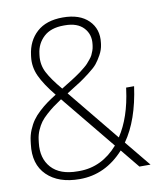

<svg xmlns="http://www.w3.org/2000/svg" viewBox="-88 -864 825 947"><g transform="rotate(-10 325.0 -390.0)"><path d="M235.8 9.8Q129.4 9.8 71.8 -46.6Q14.2 -103 26.9 -202.1L28.8 -217.8Q32.2 -246.1 43 -271.7Q53.7 -297.4 67.6 -317.1Q81.5 -336.9 102.8 -356.4Q124 -376 143.6 -390.1Q163.1 -404.3 189.9 -420.9Q139.6 -482.4 118.2 -529.3Q96.7 -576.2 103 -626L104 -633.8Q112.8 -704.6 159.9 -747.3Q207 -790 290 -790Q374.5 -790 418.7 -746.1Q462.9 -702.1 454.1 -633.8L453.1 -626Q449.7 -600.1 436 -575.4Q422.4 -550.8 409.4 -534.7Q396.5 -518.6 365 -494.6Q333.5 -470.7 319.6 -461.7Q305.7 -452.6 265.1 -427.2Q254.4 -420.4 249 -417L460 -159.2Q519 -248 537.1 -387.2L538.1 -395H578.1Q555.2 -228.5 484.9 -128.9L590.8 0H535.2L458 -94.2Q363.8 9.8 235.8 9.8ZM231.9 -29.8H240.2Q352.5 -29.8 434.1 -123L211.9 -394Q186.5 -377 170.4 -365Q154.3 -353 134.3 -335.2Q114.3 -317.4 102.5 -301.3Q90.8 -285.2 81.3 -263.4Q71.8 -241.7 68.8 -217.8L66.9 -202.1Q57.6 -125 100.3 -77.4Q143.1 -29.8 231.9 -29.8ZM146 -633.8 145 -626Q139.2 -579.6 159.9 -539.6Q180.7 -499.5 227.1 -444.8Q231.9 -448.2 252.4 -460.7Q272.9 -473.1 279.1 -477.1Q285.2 -481 303 -492.7Q320.8 -504.4 327.1 -509.5Q333.5 -514.6 347.7 -525.9Q361.8 -537.1 367.7 -543.9Q373.5 -550.8 383.1 -562Q392.6 -573.2 397 -582.3Q401.4 -591.3 405.5 -602.8Q409.7 -614.3 411.1 -626L412.1 -633.8Q418.5 -683.1 387.2 -716.6Q356 -750 293.9 -750H288.1Q223.1 -750 187.5 -716.8Q151.9 -683.6 146 -633.8Z"/></g></svg>

Font: Cooper Hewitt
Style: Light Italic
Weight: 704
Designer: Village Type and Design LLC
Foundry: Cooper Hewitt Smithsonian Design Museum
Version: 1.000